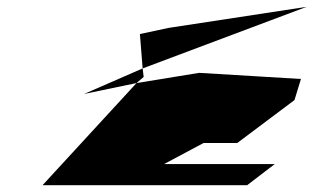

<svg xmlns="http://www.w3.org/2000/svg" viewBox="-20 -732 921 564"><path d="M105 -188H706L787 -250H462L578 -312H677L845 -438L864 -500L565 -518L381 -488ZM227 -456 399 -531 402 -506 381 -488ZM391 -632 399 -531 881 -712 475 -650Z"/></svg>

Font: bitstorm
Style: suextobl
Weight: 400
Version: Version 0.2